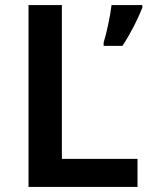

<svg xmlns="http://www.w3.org/2000/svg" viewBox="-20 -734 591 754"><path d="M92 0H520V-110H223V-714H92ZM539 -704V-714H418C413 -671 399 -605 387 -567V-554H461C494 -604 523 -663 539 -704Z"/></svg>

Font: Noto Sans Thaana SemiBold
Style: Regular
Weight: 600
Designer: David Williams
Foundry: Google Inc.
Version: Version 3.001